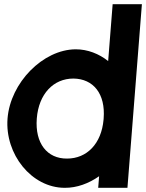

<svg xmlns="http://www.w3.org/2000/svg" viewBox="-20 -899 699 919"><path d="M16.1 -332C29.6 -503 185.1 -662 342.2 -663C399.7 -663 453.4 -641.8 497.7 -606.7L519.2 -879H659.2L590 0H450L454.4 -55.5C404.7 -20.6 347.8 0.4 290 0C131 0 2.7 -161 16.1 -332ZM156.1 -332C146.8 -213 205.9 -139 301 -140C395.6 -140 465.6 -210.8 475.7 -326.6L476.1 -332C485.4 -450 427.1 -522 331.2 -523C236.2 -523 165.4 -450 156.1 -332Z"/></svg>

Font: Poland Can Into
Style: Of Regular
Weight: 500
Foundry: Cannot Into Space Fonts
Version: Version 1.01